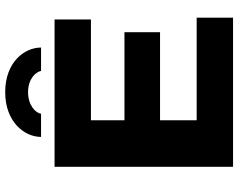

<svg xmlns="http://www.w3.org/2000/svg" viewBox="-109 -808 917 739"><g transform="rotate(-90 349.5 -438.5)"><path d="M192 -739H281C284 -760 314 -789 364 -789C415 -789 442 -760 446 -739H536C536 -803 480 -877 364 -877C250 -877 192 -803 192 -739ZM77 0H651V-140H256V-281H595V-418H256V-547H644V-687H77Z"/></g></svg>

Font: Archivo ExtraBold
Style: Regular
Weight: 800
Designer: Hector Gatti
Foundry: Omnibus-Type
Version: Version 2.001